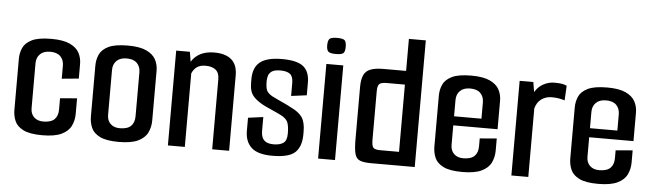

<svg xmlns="http://www.w3.org/2000/svg" viewBox="-43 -787 3232 950"><g transform="rotate(5 1572.5 -311.5)"><path d="M188 4Q126 4 94 -12Q62 -28 51 -54Q40 -80 40 -109V-362Q40 -392 51.5 -417.5Q63 -443 95.5 -459Q128 -475 192 -475Q251 -475 284 -459.5Q317 -444 330.5 -419Q344 -394 344 -363V-291L260 -283V-348Q260 -376 243 -393.5Q226 -411 192 -411Q159 -411 141.5 -393.5Q124 -376 124 -348V-125Q124 -97 141 -80.5Q158 -64 187 -64Q225 -64 242.5 -81Q260 -98 260 -130V-186L344 -193V-116Q344 -83 330.5 -55.5Q317 -28 283 -12Q249 4 188 4Z M568 4Q506 4 474 -12Q442 -28 431 -54Q420 -80 420 -109V-362Q420 -392 431.5 -417.5Q443 -443 475.5 -459Q508 -475 572 -475Q631 -475 664 -459.5Q697 -444 710.5 -419Q724 -394 724 -363V-116Q724 -83 710.5 -55.5Q697 -28 663 -12Q629 4 568 4ZM567 -64Q605 -64 622.5 -81Q640 -98 640 -130V-348Q640 -376 623 -393.5Q606 -411 572 -411Q539 -411 521.5 -393.5Q504 -376 504 -348V-125Q504 -97 521 -80.5Q538 -64 567 -64Z M812 -471H880L888 -422Q903 -448 931.5 -463Q960 -478 1001 -478Q1057 -478 1086.5 -452.5Q1116 -427 1116 -375V0H1032V-347Q1032 -380 1014 -394.5Q996 -409 964 -409Q936 -409 920 -397Q904 -385 896 -365V0H812Z M1331 6Q1258 6 1226.5 -23.5Q1195 -53 1195 -106V-171L1270 -181V-110Q1270 -95 1275 -81.5Q1280 -68 1293.5 -59.5Q1307 -51 1333 -51Q1363 -51 1380.5 -63Q1398 -75 1398 -110Q1398 -149 1389.5 -167.5Q1381 -186 1352 -200Q1344 -204 1332 -209.5Q1320 -215 1306.5 -221Q1293 -227 1281 -232.5Q1269 -238 1262 -242Q1234 -258 1219.5 -273Q1205 -288 1200 -305.5Q1195 -323 1195 -346V-363Q1195 -421 1229 -448Q1263 -475 1338 -475Q1412 -475 1443.5 -450Q1475 -425 1475 -369V-307L1398 -297V-362Q1398 -394 1382 -406Q1366 -418 1335 -418Q1306 -418 1292.5 -409Q1279 -400 1275 -386.5Q1271 -373 1271 -360Q1271 -327 1277.5 -313.5Q1284 -300 1304 -288Q1314 -283 1329.5 -275.5Q1345 -268 1364 -259.5Q1383 -251 1403 -240Q1443 -221 1459 -196.5Q1475 -172 1475 -126V-113Q1475 -53 1444.5 -23.5Q1414 6 1331 6Z M1558 0V-470H1642V0ZM1600 -523Q1571 -523 1562.5 -531.5Q1554 -540 1554 -562Q1554 -586 1562.5 -594.5Q1571 -603 1600 -603Q1630 -603 1638 -594.5Q1646 -586 1646 -562Q1646 -540 1638 -531.5Q1630 -523 1600 -523Z M1820 0Q1785 0 1766 -7.5Q1747 -15 1740.5 -39Q1734 -63 1734 -112V-371Q1734 -408 1744 -430Q1754 -452 1778 -461Q1802 -470 1843 -470H1954V-629H2038V0ZM1954 -68V-402H1863Q1836 -402 1827 -393Q1818 -384 1818 -357V-118Q1818 -84 1827 -76Q1836 -68 1860 -68Z M2274 4Q2212 4 2180 -12Q2148 -28 2137 -54Q2126 -80 2126 -109V-362Q2126 -392 2137.5 -417.5Q2149 -443 2181.5 -459Q2214 -475 2278 -475Q2337 -475 2370 -459.5Q2403 -444 2416.5 -419Q2430 -394 2430 -363V-261L2346 -256V-348Q2346 -376 2329 -393.5Q2312 -411 2278 -411Q2245 -411 2227.5 -393.5Q2210 -376 2210 -348V-125Q2210 -97 2227 -80.5Q2244 -64 2273 -64Q2311 -64 2328.5 -81Q2346 -98 2346 -130V-169L2430 -176V-116Q2430 -83 2416.5 -55.5Q2403 -28 2369 -12Q2335 4 2274 4ZM2137 -222V-267H2430V-222Z M2518 0V-470H2586L2594 -421Q2610 -448 2636 -462Q2662 -476 2690 -476Q2715 -476 2728.5 -473.5Q2742 -471 2752 -466L2748 -393Q2736 -397 2720.5 -400Q2705 -403 2683 -403Q2654 -403 2632 -387Q2610 -371 2602 -340V0Z M2949 4Q2887 4 2855 -12Q2823 -28 2812 -54Q2801 -80 2801 -109V-362Q2801 -392 2812.5 -417.5Q2824 -443 2856.5 -459Q2889 -475 2953 -475Q3012 -475 3045 -459.5Q3078 -444 3091.5 -419Q3105 -394 3105 -363V-261L3021 -256V-348Q3021 -376 3004 -393.5Q2987 -411 2953 -411Q2920 -411 2902.5 -393.5Q2885 -376 2885 -348V-125Q2885 -97 2902 -80.5Q2919 -64 2948 -64Q2986 -64 3003.5 -81Q3021 -98 3021 -130V-169L3105 -176V-116Q3105 -83 3091.5 -55.5Q3078 -28 3044 -12Q3010 4 2949 4ZM2812 -222V-267H3105V-222Z"/></g></svg>

Font: Smooch Sans Thin SemiBold
Style: Regular
Weight: 600
Version: Version 1.010